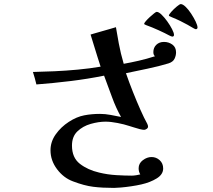

<svg xmlns="http://www.w3.org/2000/svg" viewBox="-20 -863 1040 939"><path d="M841 -607Q841 -591 833.5 -575.5Q826 -560 804 -553Q758 -539 701 -527Q644 -515 596 -505Q612 -459 630.5 -412.5Q649 -366 667 -325.5Q685 -285 700 -258Q704 -250 704 -244Q704 -237 697 -232.5Q690 -228 685 -228Q678 -228 663.5 -231.5Q649 -235 634.5 -240Q620 -245 612 -247Q588 -255 555 -261.5Q522 -268 496 -268Q462 -268 423.5 -257Q385 -246 358.5 -220.5Q332 -195 332 -151Q332 -92 370.5 -62Q409 -32 465 -19Q506 -9 549 -6.5Q592 -4 625 -4Q633 -4 646 -6Q659 -8 666 -10Q658 -23 658 -40Q658 -64 678.5 -79.5Q699 -95 721 -95Q744 -95 761 -79.5Q778 -64 778 -39Q778 -10 746.5 9.5Q715 29 671 39Q649 44 622 48Q595 52 572 54Q549 56 538 56Q480 56 436 50.5Q392 45 337 24Q291 7 259 -35.5Q227 -78 227 -128Q227 -170 252.5 -206Q278 -242 316.5 -267Q355 -292 392 -299Q428 -306 469 -306Q494 -306 521 -301Q548 -296 572 -291Q547 -335 528 -387.5Q509 -440 489 -493Q410 -477 324 -466.5Q238 -456 158 -450Q151 -480 141 -511Q189 -512 245.5 -514.5Q302 -517 360.5 -522.5Q419 -528 472 -537Q465 -558 456.5 -585.5Q448 -613 439 -642Q430 -671 423 -694Q423 -694 438 -698.5Q453 -703 474.5 -709Q496 -715 516.5 -721Q537 -727 547 -730Q552 -699 561 -650.5Q570 -602 585 -551Q619 -557 658.5 -566Q698 -575 738 -588Q730 -594 730 -608Q730 -630 744.5 -644Q759 -658 782 -658Q805 -658 823 -645Q841 -632 841 -607ZM831 -692Q831 -688 828.5 -686Q826 -684 824 -684Q818 -684 807 -690Q789 -700 756 -715Q723 -730 695 -740Q694 -741 692 -741.5Q690 -742 688 -743Q685 -745 685 -747Q685 -750 693 -759.5Q701 -769 712.5 -779.5Q724 -790 733.5 -797.5Q743 -805 746 -805Q756 -805 770 -791.5Q784 -778 798 -758.5Q812 -739 821.5 -720.5Q831 -702 831 -692ZM946 -728Q946 -724 943 -722Q940 -720 938 -720Q935 -720 924.5 -726Q914 -732 897 -742Q881 -751 861.5 -760.5Q842 -770 822 -778Q816 -781 811 -783Q806 -785 806 -787Q806 -792 818 -805.5Q830 -819 844.5 -831Q859 -843 864 -843Q874 -843 888 -829.5Q902 -816 915 -796Q928 -776 937 -757.5Q946 -739 946 -728Z"/></svg>

Font: Kaisei Decol
Style: Bold
Weight: 700
Designer: Font-Kai, 金井和夫
Foundry: KAZUO KANAI
Version: Version 5.003